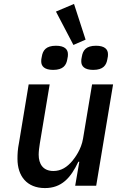

<svg xmlns="http://www.w3.org/2000/svg" viewBox="-20 -946 640 978"><path d="M363 0H470L556 -516H449L403 -240C394 -185 362 -143 349 -127C322 -95 292 -75 252 -75C199 -75 177 -111 177 -158C177 -175 180 -197 183 -216L233 -516H126L77 -220C70 -185 69 -161 69 -137C69 -49 117 12 209 12C293 12 340 -39 379 -122H384ZM354 -717 416 -744 357 -926 265 -887ZM251 -590C302 -590 318 -614 323 -645C326 -657 326 -663 326 -670C326 -694 310 -713 265 -713C214 -713 198 -689 193 -658C190 -646 190 -640 190 -633C190 -609 206 -590 251 -590ZM455 -590C506 -590 522 -614 527 -645C530 -657 530 -663 530 -670C530 -694 514 -713 469 -713C418 -713 402 -689 397 -658C394 -646 394 -640 394 -633C394 -609 410 -590 455 -590Z"/></svg>

Font: IBM Mono Medium
Style: Italic
Weight: 500
Italic angle: -9°
Monospace: yes
Designer: Mike Abbink, Paul van der Laan, Pieter van Rosmalen
Foundry: Bold Monday
Version: Version 2.3